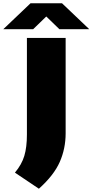

<svg xmlns="http://www.w3.org/2000/svg" viewBox="-97 -971 564 1170"><path d="M140 179 -6 81Q35.5 31.5 51.2 -21.2Q67 -74 67 -151V-740H303V-159Q303 -65.5 267.2 15.8Q231.5 97 140 179ZM-77 -793 89 -951H281L447 -793H265L185 -870.5L105 -793Z"/></svg>

Font: Encode Sans Expanded Black
Style: Regular
Weight: 900
Width: 7
Designer: Multiple Designers
Foundry: Impallari Type
Version: Version 3.000; ttfautohint (v1.8.3) -l 8 -r 50 -G 200 -x 14 